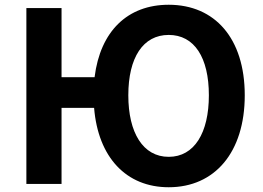

<svg xmlns="http://www.w3.org/2000/svg" viewBox="-20 -774 1105 808"><path d="M690 -114C582 -114 520 -215 520 -373C520 -532 582 -627 690 -627C798 -627 859 -532 859 -373C859 -215 798 -114 690 -114ZM239 -449V-740H91V0H239V-320H376C393 -112 511 14 690 14C884 14 1010 -133 1010 -373C1010 -613 884 -754 690 -754C517 -754 402 -643 378 -449Z"/></svg>

Font: Source Han Sans SC Bold
Style: Regular
Weight: 700
Designer: Ryoko NISHIZUKA (kana & ideographs); Paul D. Hunt (Latin, Greek & Cyrillic); Wenlong ZHANG (bopomofo); Sandoll Communica
Foundry: Adobe Systems Incorporated
Version: Version 1.001;PS 1.001;hotconv 1.0.78;makeotf.lib2.5.61930